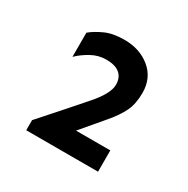

<svg xmlns="http://www.w3.org/2000/svg" viewBox="-84 -738 440 450"><g transform="rotate(30 136.0 -513.5)"><path d="M39.1 -364.3V-391.6Q103.5 -463.9 135.7 -501Q168 -538.1 168 -561.5Q168 -581.1 155.8 -591.3Q143.6 -601.6 119.1 -601.6Q97.7 -601.6 78.6 -590.8Q59.6 -580.1 46.9 -567.4V-632.8Q59.6 -643.6 80.6 -653.3Q101.6 -663.1 132.8 -663.1Q174.8 -663.1 203.1 -639.6Q231.4 -616.2 231.4 -576.2Q231.4 -546.9 221.7 -526.4Q211.9 -505.9 191.9 -482.4Q171.9 -459 140.6 -421.9H233.4V-364.3Z"/></g></svg>

Font: Sen Medium
Style: Regular
Weight: 500
Designer: Kosal Sen, Philatype
Foundry: Philatype
Version: Version 2.000;gftools[0.9.31]